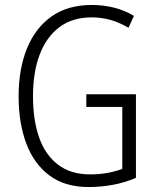

<svg xmlns="http://www.w3.org/2000/svg" viewBox="-20 -744 630 774"><path d="M328 -364H528V-27Q484 -8 435.5 1Q387 10 337 10Q242 10 179.5 -36.5Q117 -83 86 -165.5Q55 -248 55 -356Q55 -465 88.5 -548Q122 -631 187.5 -677.5Q253 -724 350 -724Q396 -724 438.5 -713.5Q481 -703 520 -680L498 -632Q461 -654 424 -664Q387 -674 350 -674Q272 -674 219.5 -634.5Q167 -595 140 -524Q113 -453 113 -356Q113 -261 137.5 -190.5Q162 -120 213.5 -80.5Q265 -41 343 -41Q381 -41 413.5 -47Q446 -53 473 -63V-313H328Z"/></svg>

Font: Noto Sans Ethiopic Condensed Light
Style: Regular
Weight: 300
Width: 3
Designer: Monotype Design Team
Foundry: Monotype Imaging Inc.
Version: Version 2.102; ttfautohint (v1.8.4.7-5d5b)